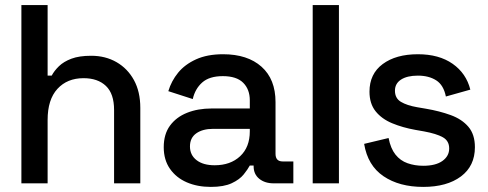

<svg xmlns="http://www.w3.org/2000/svg" viewBox="-20 -720 1917 754"><path d="M64 0V-700H167V-423H183Q193 -442 211.5 -460Q230 -478 260.5 -489.5Q291 -501 338 -501Q394 -501 437.5 -476Q481 -451 506 -405.5Q531 -360 531 -296V0H428V-288Q428 -352 396 -382.5Q364 -413 308 -413Q244 -413 205.5 -371Q167 -329 167 -249V0Z M623 -142Q623 -193 647.5 -226.5Q672 -260 714.5 -277Q757 -294 811 -294H961V-326Q961 -369 935 -395Q909 -421 855 -421Q802 -421 774 -396Q746 -371 737 -331L641 -362Q653 -402 679.5 -434.5Q706 -467 750 -487Q794 -507 856 -507Q952 -507 1007 -458Q1062 -409 1062 -319V-116Q1062 -86 1090 -86H1132V0H1055Q1020 0 998 -18Q976 -36 976 -67V-70H961Q953 -55 937 -35Q921 -15 890 -0.5Q859 14 808 14Q755 14 713.5 -4Q672 -22 647.5 -57Q623 -92 623 -142ZM961 -204V-214H817Q776 -214 751 -196.5Q726 -179 726 -145Q726 -111 752 -91Q778 -71 823 -71Q885 -71 923 -106.5Q961 -142 961 -204Z M1208 0V-700H1311V0Z M1410 -155 1506 -178Q1514 -137 1533 -113Q1552 -89 1580.5 -79Q1609 -69 1642 -69Q1691 -69 1717.5 -88Q1744 -107 1744 -137Q1744 -167 1719 -181Q1694 -195 1645 -204L1611 -210Q1561 -219 1520 -236Q1479 -253 1455 -283Q1431 -313 1431 -360Q1431 -430 1483 -468.5Q1535 -507 1621 -507Q1704 -507 1757.5 -469.5Q1811 -432 1827 -368L1731 -341Q1722 -386 1693 -404.5Q1664 -423 1621 -423Q1579 -423 1555 -407.5Q1531 -392 1531 -364Q1531 -334 1554.5 -320Q1578 -306 1618 -299L1653 -293Q1706 -284 1750 -268Q1794 -252 1819.5 -222Q1845 -192 1845 -142Q1845 -68 1790 -27Q1735 14 1642 14Q1548 14 1486 -28Q1424 -70 1410 -155Z"/></svg>

Font: Space Grotesk Frontify Medium
Style: Regular
Weight: 500
Designer: Florian Karsten
Version: Version 2.000